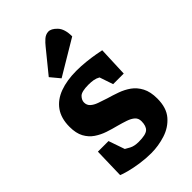

<svg xmlns="http://www.w3.org/2000/svg" viewBox="-228 -815 909 909"><g transform="rotate(-45 227.0 -360.0)"><path d="M221 16Q184 16 147 10.5Q110 5 82 -2.5Q54 -10 43 -15L47 -168H118L146 -87Q152 -83 170 -73.5Q188 -64 217 -64Q264 -64 279.5 -78Q295 -92 295 -124Q295 -144 282 -155.5Q269 -167 247 -174.5Q225 -182 199 -189Q171 -196 142.5 -205.5Q114 -215 89.5 -231.5Q65 -248 50 -275.5Q35 -303 35 -346Q35 -403 61 -439.5Q87 -476 134.5 -493.5Q182 -511 246 -511Q278 -511 310 -507.5Q342 -504 367 -499.5Q392 -495 401 -493L395 -343H324L301 -411Q287 -419 272 -421.5Q257 -424 240 -424Q193 -424 179 -409.5Q165 -395 165 -379Q165 -361 177.5 -349.5Q190 -338 211 -330.5Q232 -323 257 -315Q285 -307 314.5 -296.5Q344 -286 368.5 -268.5Q393 -251 408.5 -221.5Q424 -192 424 -147Q424 -85 393.5 -49.5Q363 -14 316 1Q269 16 221 16ZM171 -535 132 -582 224 -695Q235 -709 249.5 -722Q264 -735 282 -736Q302 -737 324.5 -713.5Q347 -690 347 -640Z"/></g></svg>

Font: Faustina Light ExtraBold
Style: Regular
Weight: 800
Version: Version 1.200